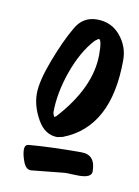

<svg xmlns="http://www.w3.org/2000/svg" viewBox="-57 -735 360 499"><g transform="rotate(10 122.5 -486.0)"><path d="M147 -287 58 -278Q45 -278 38 -296.5Q31 -315 31 -328Q31 -341 41 -342Q98 -347 180 -347Q217 -347 217 -303Q217 -286 183 -286ZM125 -378 111 -375Q78 -375 58.5 -409.5Q39 -444 39 -477Q39 -510 60.5 -566.5Q82 -623 103 -659Q122 -694 160 -694Q198 -694 221.5 -666Q245 -638 245 -602Q245 -424 125 -378ZM173 -645Q172 -645 163 -638Q131 -603 110.5 -545.5Q90 -488 90 -436Q90 -434 94 -425L99 -428Q181 -518 181 -605Q181 -645 173 -645Z"/></g></svg>

Font: Devonshire
Style: Regular
Weight: 400
Designer: Astigmatic (AOETI)
Foundry: Astigmatic (AOETI)
Version: Version 1.001